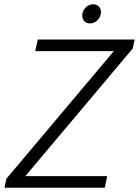

<svg xmlns="http://www.w3.org/2000/svg" viewBox="-20 -874 647 894"><path d="M1 0 10 -42 510 -636H144L156 -690H607L598 -648L98 -54H479L468 0ZM363 -802Q363 -822 378 -838Q393 -854 414 -854Q431 -854 440.5 -843.5Q450 -833 450 -817Q450 -797 435 -781Q420 -765 399 -765Q382 -765 372.5 -775.5Q363 -786 363 -802Z"/></svg>

Font: Radio Canada Light
Style: Italic
Weight: 300
Italic angle: -12°
Designer: Charles Daoud, Etienne Aubert Bonn, Alexandre Saumier Demers, Jacques Le Bailly
Foundry: Radio-Canada
Version: Version 2.104; ttfautohint (v1.8.4.7-5d5b);gftools[0.9.28.de